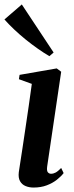

<svg xmlns="http://www.w3.org/2000/svg" viewBox="-47 -832 331 863"><path d="M103.5 11Q84 11 67.8 4.2Q51.5 -2.5 43 -17.8Q34.5 -33 37.5 -58Q39 -67.5 43.2 -95.5Q47.5 -123.5 53.8 -164.5Q60 -205.5 67.2 -254.2Q74.5 -303 82 -354.8Q89.5 -406.5 96 -455L38 -476L41 -495.5L208 -524.5L228 -509.5L165 -83.5Q162.5 -64.5 168 -57.8Q173.5 -51 182.5 -51Q193 -51 203.2 -56.5Q213.5 -62 228 -77L239 -54Q227.5 -39 208.5 -24Q189.5 -9 163.2 1Q137 11 103.5 11ZM175 -579.5Q151 -593.5 123.5 -612.8Q96 -632 68.2 -654.5Q40.5 -677 16 -700.2Q-8.5 -723.5 -27 -744.5L51 -812L194 -596Z"/></svg>

Font: Merriweather 120pt SemiBold
Style: Italic
Weight: 600
Italic angle: -7.8°
Version: Version 2.101